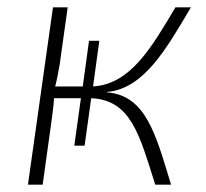

<svg xmlns="http://www.w3.org/2000/svg" viewBox="-20 -502 560 522"><path d="M270 -251 271 -252C371 -261 431 -367 499 -482H457C392 -373 335 -273 233 -267L250 -391H222L205 -267H130C135 -286 138 -303 142 -325L164 -482H124L56 0H96L121 -180C123 -198 126 -216 127 -235H200L182 -106H210L228 -235C336 -230 359 -136 402 0H445C403 -139 376 -243 270 -251Z"/></svg>

Font: Exo 2 Extra Light
Style: Italic
Weight: 250
Italic angle: -8°
Designer: Natanael Gama
Version: Version 1.001;PS 001.001;hotconv 1.0.88;makeotf.lib2.5.64775